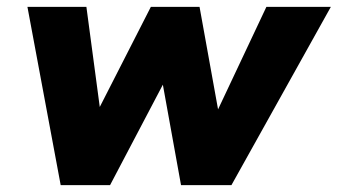

<svg xmlns="http://www.w3.org/2000/svg" viewBox="-20 -536 985 560"><path d="M157 4 60 -516H232L271 -224L420 -516H562L616 -217L757 -516H945L655 4H508L455 -289L301 4Z"/></svg>

Font: REM
Style: Bold Italic
Weight: 700
Italic angle: -11°
Designer: Octavio Pardo
Foundry: Ashler Design
Version: Version 1.005;gftools[0.9.28]